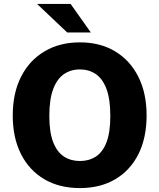

<svg xmlns="http://www.w3.org/2000/svg" viewBox="-20 -949 813 979"><path d="M387.5 10Q282.5 10 205.8 -35.2Q129 -80.5 87 -163.5Q45 -246.5 45 -360Q45 -474.5 87.5 -558Q130 -641.5 207.2 -687.2Q284.5 -733 387.5 -733Q490.5 -733 566.8 -687.2Q643 -641.5 685.2 -558Q727.5 -474.5 727.5 -360Q727.5 -246.5 686 -163.5Q644.5 -80.5 568 -35.2Q491.5 10 387.5 10ZM387.5 -128Q434 -128 469 -150.8Q504 -173.5 523.2 -224Q542.5 -274.5 542.5 -357.5Q542.5 -443 523 -495.2Q503.5 -547.5 468.5 -571.2Q433.5 -595 387.5 -595Q341 -595 306 -571Q271 -547 251.2 -494.8Q231.5 -442.5 231.5 -357.5Q231.5 -274.5 251.2 -224Q271 -173.5 306 -150.8Q341 -128 387.5 -128ZM340 -929H169L322.5 -783.5H443Z"/></svg>

Font: Public Sans Thin ExtraBold
Style: Regular
Weight: 800
Version: Version 1.007